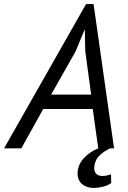

<svg xmlns="http://www.w3.org/2000/svg" viewBox="-53 -731 630 946"><path d="M404 -194H160L52 0H-33L371 -711H408L509 0H488Q473 8 459.5 17Q446 26 435 37.5Q424 49 418 64Q412 79 411 96Q411 113 420.5 124.5Q430 136 452 136Q471 136 494 128L495 171Q476 184 452 189.5Q428 195 409 195Q375 195 352 176.5Q329 158 329 121Q331 80 360 48.5Q389 17 431 0ZM199 -265H396L367 -480Q366 -498 366 -528.5Q366 -559 365 -585H364L319 -477Z"/></svg>

Font: PT Sans
Style: Italic
Weight: 400
Italic angle: -12°
Designer: A.Korolkova, O.Umpeleva, V.Yefimov
Foundry: ParaType Ltd
Version: Version 2.003W OFL